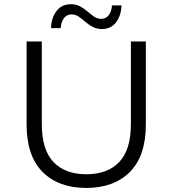

<svg xmlns="http://www.w3.org/2000/svg" viewBox="-20 -900 832 926"><path d="M395.9 6.4Q261.8 6.4 185.1 -71Q108.3 -148.4 108.3 -299.2V-700H181.6V-301.9Q181.6 -177.8 237.7 -118.7Q293.9 -59.6 396.4 -59.6Q499 -59.6 555.2 -118.7Q611.3 -177.8 611.3 -301.9V-700H683.4V-299.2Q683.4 -148.4 606.7 -71Q529.9 6.4 395.9 6.4ZM471.5 -759.9Q445.8 -759.9 426.3 -770.7Q406.9 -781.5 391 -795.3Q375.2 -809.1 359.4 -819.9Q343.6 -830.6 324.9 -830.6Q301.6 -830.6 287.9 -811.8Q274.3 -792.9 272.8 -764.2H226.1Q227.1 -812.8 252.2 -846.2Q277.4 -879.7 321.3 -879.7Q347.6 -879.7 367.1 -868.9Q386.6 -858.1 402.4 -844.3Q418.3 -830.5 434 -819.7Q449.8 -809 468.1 -809Q491.9 -809 505.5 -828.2Q519 -847.5 520 -874H565.7Q564.7 -825.1 539.8 -792.5Q515 -759.9 471.5 -759.9Z"/></svg>

Font: Montserrat Thin
Style: Regular
Weight: 100
Designer: Julieta Ulanovsky
Foundry: Julieta Ulanovsky
Version: Version 9.000